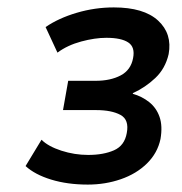

<svg xmlns="http://www.w3.org/2000/svg" viewBox="-20 -731 490 518"><path d="M217 -233Q162 -233 118 -246.5Q74 -260 49 -283L92 -354Q110 -336 145.5 -324.5Q181 -313 218 -313Q259 -313 287.5 -325.5Q316 -338 322 -372Q329 -408 305 -421Q281 -434 239 -434H150L164 -513H238Q278 -513 305.5 -527.5Q333 -542 339 -574Q345 -604 326 -616.5Q307 -629 267 -629Q236 -629 199 -619Q162 -609 135 -589L103 -658Q138 -682 187 -696.5Q236 -711 287 -711Q368 -711 406.5 -675.5Q445 -640 435 -585Q426 -546 399 -520.5Q372 -495 339 -480L338 -478Q363 -471 382.5 -455.5Q402 -440 410.5 -415.5Q419 -391 413 -356Q405 -318 376.5 -290Q348 -262 306 -247.5Q264 -233 217 -233Z"/></svg>

Font: Nunito Sans 7pt SemiCondensed
Style: Bold Italic
Weight: 700
Width: 4
Italic angle: -9°
Designer: Vernon Adams
Foundry: Vernon Adams
Version: Version 3.101;gftools[0.9.27]